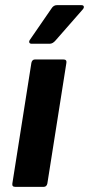

<svg xmlns="http://www.w3.org/2000/svg" viewBox="-20 -726 346 746"><path d="M39 0Q26 0 28 -13L102 -482Q105 -495 116 -495H226Q240 -495 238 -482L164 -13Q161 0 150 0ZM103 -556Q96 -556 94 -560.5Q92 -565 96 -571L180 -693Q188 -706 201 -706H296Q304 -706 305.5 -701Q307 -696 302 -690L196 -569Q185 -556 173 -556Z"/></svg>

Font: Sofia Sans ExtraBold
Style: Italic
Weight: 800
Italic angle: -9°
Designer: Botio Nikoltchev, Ani Petrova
Foundry: lettersoup
Version: Version 4.100; ttfautohint (v1.8.4.7-5d5b)